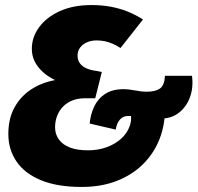

<svg xmlns="http://www.w3.org/2000/svg" viewBox="-20 -730 782 760"><path d="M303 10Q207 10 142.5 -16.5Q78 -43 45.5 -90.5Q13 -138 13 -200Q13 -260 37 -304Q61 -348 102.5 -375.5Q144 -403 198 -413Q169 -427 148.5 -446Q128 -465 117 -487.5Q106 -510 106 -537Q106 -583 135 -622.5Q164 -662 217 -686Q270 -710 342 -710Q383 -710 418 -703.5Q453 -697 484.5 -684.5Q516 -672 546 -653L457 -540Q440 -551 424.5 -557.5Q409 -564 394 -567Q379 -570 362 -570Q341 -570 324 -562.5Q307 -555 297 -541.5Q287 -528 287 -510Q287 -493 295.5 -480.5Q304 -468 321 -460Q338 -452 364 -449L383 -445L357 -341H315Q289 -341 267 -332.5Q245 -324 229.5 -308Q214 -292 206 -271Q198 -250 198 -226Q198 -199 213 -178Q228 -157 257 -146Q286 -135 328 -135Q368 -135 401.5 -147Q435 -159 459.5 -181Q484 -203 494 -232.5Q504 -262 494 -296L633 -304Q634 -238 612 -181Q590 -124 547 -81Q504 -38 442.5 -14Q381 10 303 10ZM438 -217 335 -241Q338 -277 353 -308.5Q368 -340 396.5 -358.5Q425 -377 469 -377Q481 -377 492.5 -375.5Q504 -374 515 -372Q526 -370 537.5 -368.5Q549 -367 561 -367Q595 -367 613 -379.5Q631 -392 633 -430H740Q746 -384 732 -345.5Q718 -307 688.5 -284Q659 -261 620 -261Q606 -261 590 -262.5Q574 -264 557 -266Q540 -268 522.5 -269.5Q505 -271 487 -271Q467 -271 454.5 -256.5Q442 -242 438 -217Z"/></svg>

Font: Georama ExtraBold
Style: Italic
Weight: 800
Italic angle: -9°
Version: Version 1.001